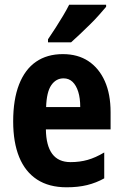

<svg xmlns="http://www.w3.org/2000/svg" viewBox="-20 -786 523 816"><path d="M247 -556Q311 -556 356 -526Q401 -496 425.5 -441Q450 -386 450 -309V-236H175Q176 -167 202 -132Q228 -97 280 -97Q319 -97 352.5 -106.5Q386 -116 423 -138V-28Q389 -9 350.5 0.5Q312 10 263 10Q188 10 137.5 -23Q87 -56 61.5 -118.5Q36 -181 36 -270Q36 -363 61 -427Q86 -491 133 -523.5Q180 -556 247 -556ZM250 -453Q218 -453 198 -424Q178 -395 176 -331H321Q321 -369 312.5 -396Q304 -423 288.5 -438Q273 -453 250 -453ZM431 -757Q419 -743 401.5 -723Q384 -703 362.5 -682Q341 -661 320 -641Q299 -621 282 -606H184V-619Q201 -644 217 -669Q233 -694 248 -719Q263 -744 274 -766H431Z"/></svg>

Font: Noto Sans Display Condensed
Style: Bold
Weight: 700
Width: 3
Designer: Monotype Design Team
Foundry: Monotype Imaging Inc.
Version: Version 2.003